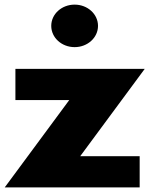

<svg xmlns="http://www.w3.org/2000/svg" viewBox="-29 -811 646 831"><path d="M294 -791C237.8 -791 192.8 -750 192.8 -699C192.8 -648 237.8 -607 294 -607C350 -607 395.2 -648 395.2 -699C395.2 -750 350 -791 294 -791ZM597.5 -513H37.7V-378H270.8L-8.5 0H575.5V-135H318.2Z"/></svg>

Font: Hussar
Style: BdWide
Weight: 700
Foundry: Cannot Into Space Fonts
Version: Version 2.00